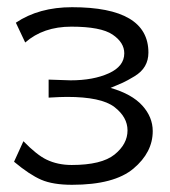

<svg xmlns="http://www.w3.org/2000/svg" viewBox="-20 -505 472 533"><path d="M19 -56 45 -113Q82 -75 109 -62Q140 -47 179 -47Q262 -47 298 -76Q334 -105 334 -143Q334 -180 297.5 -208Q261 -236 166 -236Q149 -236 115 -234V-284Q165 -282 176 -282Q239 -282 282 -301.5Q325 -321 325 -357Q325 -387 292.5 -409Q260 -431 178 -431Q100 -431 50 -387L24 -442Q88 -485 180 -485Q392 -485 392 -359Q392 -338 382.5 -321.5Q373 -305 353 -293Q333 -281 321 -275.5Q309 -270 287 -261Q346 -244 375 -212Q404 -180 404 -141Q404 -82 350.5 -37Q297 8 180 8Q127 8 94.5 -6Q62 -20 19 -56Z"/></svg>

Font: Coval
Style: ExtraLight
Weight: 250
Foundry: Context Ltd
Version: Version 001.000